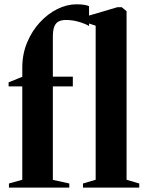

<svg xmlns="http://www.w3.org/2000/svg" viewBox="-20 -850 654 870"><path d="M20.5 0V-18.5L81 -35.5V-458.5H19V-477L81 -502V-543.5Q81 -605 102.8 -657.2Q124.5 -709.5 160.5 -748.5Q196.5 -787.5 239.8 -809Q283 -830.5 326.5 -830.5Q348 -830.5 362.5 -828Q377 -825.5 383.5 -822V-732Q367.5 -742 338.2 -750.8Q309 -759.5 279 -759.5Q259.5 -759.5 246.2 -753Q233 -746.5 226.2 -730Q219.5 -713.5 219.5 -683.5V-502.5H310V-458.5H219.5V-35L294 -18.5V0ZM413.5 -35.5V-733.5L355 -753V-771L512.5 -817.5H531.5L553.5 -799.5V-35.5L611 -18.5V0H356V-18.5Z"/></svg>

Font: Merriweather 144pt
Style: Bold
Weight: 700
Version: Version 2.100